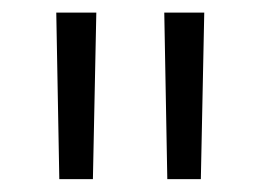

<svg xmlns="http://www.w3.org/2000/svg" viewBox="-20 -720 413 304"><path d="M73.9 -436.4 69.1 -700H132.5L127.1 -436.4ZM244.9 -436.4 240.1 -700H303.4L298 -436.4Z"/></svg>

Font: Montserrat Alternates Thin
Style: Regular
Weight: 100
Designer: Julieta Ulanovsky
Foundry: Julieta Ulanovsky
Version: Version 9.000